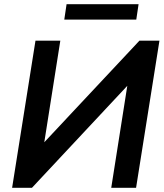

<svg xmlns="http://www.w3.org/2000/svg" viewBox="-20 -900 788 920"><path d="M38 0 150 -705H269L186 -179L160 -184L648 -705H744L632 0H513L596 -527L621 -522L133 0ZM288 -806 299 -880H644L633 -806Z"/></svg>

Font: Nunito Sans 12pt
Style: Bold Italic
Weight: 700
Italic angle: -9°
Designer: Vernon Adams
Foundry: Vernon Adams
Version: Version 3.101;gftools[0.9.27]